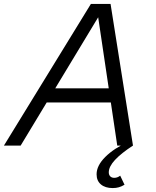

<svg xmlns="http://www.w3.org/2000/svg" viewBox="-43 -740 791 976"><path d="M-23 0 419 -720H497L62 0ZM553 0 446 -720H519L633 0ZM181 -291H557L541 -219H165ZM530 216Q492 216 470 197.5Q448 179 448 146Q448 102 492 58Q536 14 611 -20L633 0Q573 39 541.5 73Q510 107 510 136Q510 149 517.5 156.5Q525 164 538 164Q554 164 568 153L590 199Q575 208 561 212Q547 216 530 216Z"/></svg>

Font: Instrument Sans
Style: Italic
Weight: 400
Italic angle: -13°
Designer: Rodrigo Fuenzalida
Foundry: fragTYPE
Version: Version 1.000;gftools[0.9.28]